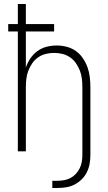

<svg xmlns="http://www.w3.org/2000/svg" viewBox="-20 -755 540 958"><path d="M241 183V147H266Q283 147 300 144Q317 141 332 133Q347 125 358.5 112.5Q370 100 377.5 85Q385 70 388 53Q391 36 391 19V-320Q391 -341 388.5 -362Q386 -383 378.5 -402.5Q371 -422 359 -439.5Q347 -457 329.5 -469Q312 -481 291.5 -486Q271 -491 250 -491Q229 -491 208.5 -486Q188 -481 170.5 -469Q153 -457 141 -439.5Q129 -422 121.5 -402.5Q114 -383 111.5 -362Q109 -341 109 -320V0H69V-598H21V-635H69V-735H109V-635H250V-598H109V-418Q117 -442 131.5 -463.5Q146 -485 166.5 -500Q187 -515 212 -521.5Q237 -528 263 -528Q288 -528 313 -521.5Q338 -515 358.5 -500.5Q379 -486 393.5 -464.5Q408 -443 416.5 -419.5Q425 -396 428 -370.5Q431 -345 431 -320V19Q431 42 427 63.5Q423 85 413 105Q403 125 387 140.5Q371 156 351.5 166Q332 176 310 179.5Q288 183 266 183Z"/></svg>

Font: Iosevka SS04 Extralight
Style: Regular
Weight: 200
Monospace: yes
Designer: Belleve Invis
Foundry: Belleve Invis
Version: Version 19.0.0; ttfautohint (v1.8.4)